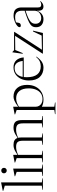

<svg xmlns="http://www.w3.org/2000/svg" viewBox="1181 -1965 1004 3410"><g transform="rotate(-90 1683.0 -260.0)"><path d="M148.5 -19.5 220.5 -8V0H16.5V-8L90 -19.5V-677Q80 -680 54 -687.8Q28 -695.5 -1.5 -704.5V-712.5L145 -742H148.5Z M359 -642.5Q336 -642.5 323 -657.5Q310 -672.5 310 -692Q310 -711 323 -725.2Q336 -739.5 359 -739.5Q382 -739.5 394.5 -725.2Q407 -711 407 -692Q407 -672.5 394.5 -657.5Q382 -642.5 359 -642.5ZM394 -527.5V-19.5L466 -8V0H262V-8L335.5 -19.5V-466Q327 -469 303.5 -477.2Q280 -485.5 257.5 -493.5V-501.5L390.5 -527.5Z M946.5 -379.5V-19.5L1019 -8V0H815.5V-8L888 -19.5V-364.5Q888 -423.5 863.8 -449.8Q839.5 -476 779 -476Q742 -476 704 -465.5Q666 -455 637.5 -439.5V-19.5L709.5 -8V0H505.5V-8L579 -19.5V-466Q571 -469 553 -475Q535 -481 501 -493.5V-501.5L634.5 -527.5H637.5V-451.5Q679.5 -480 709.5 -495.2Q739.5 -510.5 764 -516.2Q788.5 -522 814.5 -522Q866.5 -522 896.2 -504.2Q926 -486.5 937.5 -449.5Q981 -478.5 1011.8 -494.2Q1042.5 -510 1068 -516Q1093.5 -522 1120.5 -522Q1193.5 -522 1224.5 -487.5Q1255.5 -453 1255.5 -369.5V-19.5L1328 -8V0H1124.5V-8L1197 -19.5V-355Q1197 -425 1171.5 -450.5Q1146 -476 1085.5 -476Q1047.5 -476 1008.5 -465.5Q969.5 -455 940.5 -438.5Q946.5 -414 946.5 -379.5Z M1568.5 214.5V222.5H1361V214.5L1434.5 203V-466Q1424.5 -470 1404.2 -476.8Q1384 -483.5 1356 -493.5V-501.5L1489.5 -527.5H1492.5V-439.5Q1557.5 -488 1598.2 -505Q1639 -522 1671.5 -522Q1769.5 -522 1825 -457.2Q1880.5 -392.5 1880.5 -282Q1880.5 -189.5 1845.2 -124.2Q1810 -59 1750.8 -24.5Q1691.5 10 1619 10Q1584.5 10 1552.2 3Q1520 -4 1492.5 -19V203ZM1818.5 -253Q1818.5 -360 1771.8 -417.5Q1725 -475 1643 -475Q1607.5 -475 1574 -465Q1540.5 -455 1492.5 -426V-125Q1492.5 -95 1508 -67.8Q1523.5 -40.5 1553.5 -23.8Q1583.5 -7 1628 -7Q1687.5 -7 1730.2 -37.8Q1773 -68.5 1795.8 -123.8Q1818.5 -179 1818.5 -253Z M2192.5 -522Q2273 -522 2318 -472Q2363 -422 2368 -340.5H2019.5Q2016.5 -316 2016.5 -288Q2016.5 -161.5 2067 -99.8Q2117.5 -38 2210 -38Q2258 -38 2297.2 -56Q2336.5 -74 2376.5 -120.5L2383 -115.5Q2332 -45 2287.5 -17.5Q2243 10 2185 10Q2084 10 2021.2 -55.2Q1958.5 -120.5 1958.5 -250Q1958.5 -323 1986 -385Q2013.5 -447 2066 -484.5Q2118.5 -522 2192.5 -522ZM2181 -502.5Q2113 -502.5 2074 -464.2Q2035 -426 2022.5 -359H2306Q2287 -502.5 2181 -502.5Z M2435.5 0V-6.5L2751 -494L2499.5 -491L2445 -358.5H2433L2459 -541.5H2465L2497 -512H2821.5V-506L2505 -17.5L2756 -22L2830 -176H2843.5L2802.5 0Z M3271.5 9.5Q3232 9.5 3213.8 -15.8Q3195.5 -41 3196.5 -108Q3180.5 -50.5 3140 -20.2Q3099.5 10 3048.5 10Q2983 10 2943.8 -23.8Q2904.5 -57.5 2904.5 -121Q2904.5 -151.5 2914.2 -175.8Q2924 -200 2953.8 -222.2Q2983.5 -244.5 3042 -268.8Q3100.5 -293 3197.5 -324V-372Q3197.5 -430 3170.2 -461.8Q3143 -493.5 3082 -493.5Q3036 -493.5 2992 -479Q2988.5 -454.5 2983.5 -434.2Q2978.5 -414 2972.5 -406.5Q2967 -400 2956.5 -396.2Q2946 -392.5 2935.5 -392.5Q2905.5 -392.5 2905.5 -415.5Q2905.5 -434 2925.8 -452.8Q2946 -471.5 2977.5 -487Q3009 -502.5 3043.5 -511.8Q3078 -521 3107 -521Q3192 -521 3224 -482Q3256 -443 3256 -379V-85Q3256 -53 3270 -41.2Q3284 -29.5 3304 -29.5Q3320.5 -29.5 3334.5 -33.8Q3348.5 -38 3368 -49.5V-40.5Q3342 -13.5 3319.5 -2Q3297 9.5 3271.5 9.5ZM2966 -130.5Q2966 -84 2994 -57Q3022 -30 3067 -30Q3120.5 -30 3159 -62.2Q3197.5 -94.5 3197.5 -150.5V-308Q3120 -283 3073.8 -261.2Q3027.5 -239.5 3004.2 -218.8Q2981 -198 2973.5 -176.8Q2966 -155.5 2966 -130.5Z"/></g></svg>

Font: Newsreader Display Light
Style: Regular
Weight: 300
Designer: Hugues Gentile
Foundry: Production Type
Version: Version 1.001